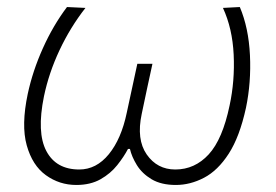

<svg xmlns="http://www.w3.org/2000/svg" viewBox="-20 -517 786 546"><path d="M197 9Q149 9 110.5 -18.8Q72 -46.5 56 -103.8Q40 -161 59 -250.5Q73 -315.5 102 -380Q131 -444.5 170.5 -497L223 -494.5Q180 -439.5 149.5 -374.8Q119 -310 105 -243Q84 -140 111.8 -87.5Q139.5 -35 205.5 -35Q254 -35 289.5 -78.5Q325 -122 340.5 -196.5Q349 -235.5 356.2 -269.2Q363.5 -303 370.5 -335.5H413.5Q406 -302.5 398.8 -267.8Q391.5 -233 383 -193Q367.5 -120.5 397.2 -77.8Q427 -35 478.5 -35Q534 -35 573.5 -78Q613 -121 633 -217.5Q648 -287 644.5 -361.5Q641 -436 614 -494.5L662 -497Q687 -438 690.8 -360.2Q694.5 -282.5 679.5 -210.5Q661.5 -128 630.5 -80Q599.5 -32 560.2 -11.5Q521 9 480 9Q438.5 9 411.2 -7.2Q384 -23.5 369.2 -47.5Q354.5 -71.5 349.5 -93.5H344Q332.5 -71.5 313.5 -47.5Q294.5 -23.5 265.8 -7.2Q237 9 197 9Z"/></svg>

Font: Commissioner ExtraLight
Style: Italic
Weight: 200
Italic angle: -12°
Designer: Kostas Bartsokas
Foundry: Kostas Bartsokas
Version: Version 1.000; ttfautohint (v1.8.3)